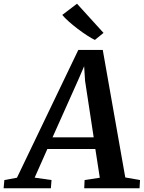

<svg xmlns="http://www.w3.org/2000/svg" viewBox="-90 -1016 776 1036"><path d="M-70.5 0 -66.5 -44.5 1.5 -57 332.5 -746.5H464.5L586 -58.5L665.5 -44.5L663 0H364.5L366.5 -44.5L448.5 -57L424.5 -212H165.5L97 -57.5L188 -44.5L184.5 0ZM193.5 -275H415.5L369 -580L364 -658.5L332 -584.5ZM422 -800.5Q405 -808.5 380.2 -824.5Q355.5 -840.5 329.5 -860.2Q303.5 -880 281 -900Q258.5 -920 246 -935.5L325.5 -996L468.5 -838.5Z"/></svg>

Font: Merriweather SemiBold
Style: Italic
Weight: 600
Italic angle: -7.8°
Version: Version 2.101